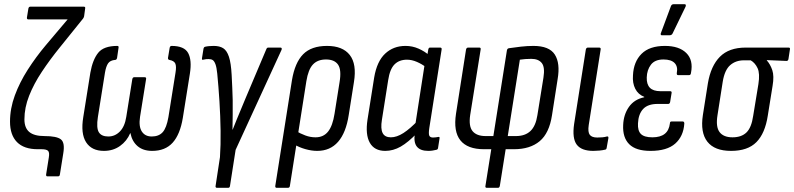

<svg xmlns="http://www.w3.org/2000/svg" viewBox="-20 -715 3805 920"><path d="M207 130Q200 130 201 121L214 39Q218 15 210 7.5Q202 0 179 0H161Q95 0 61.5 -34Q28 -68 28 -132Q28 -195 51 -257.5Q74 -320 113 -381Q152 -442 200 -499L304 -622H116Q108 -622 109 -631L116 -674Q118 -683 125 -683H382Q390 -683 388 -674L383 -637Q382 -633 381 -631Q380 -629 378 -626L266 -487Q219 -429 180.5 -371Q142 -313 119.5 -256Q97 -199 97 -143Q97 -102 120.5 -82.5Q144 -63 193 -63Q252 -63 272 -47Q292 -31 283 21L267 121Q266 130 258 130Z M478 8Q419 8 392.5 -33.5Q366 -75 379 -154L413 -367Q424 -429 450.5 -462Q477 -495 542 -495Q550 -495 548 -486L541 -438Q539 -428 532 -428Q508 -426 498 -411.5Q488 -397 483 -367L449 -154Q441 -102 453.5 -81.5Q466 -61 499 -61Q531 -61 554.5 -85Q578 -109 585 -155L614 -336Q616 -345 623 -345H673Q682 -345 680 -336L651 -155Q644 -109 659.5 -85Q675 -61 707 -61Q741 -61 759.5 -81.5Q778 -102 787 -154L821 -367Q826 -397 820 -410.5Q814 -424 791 -428Q784 -430 785 -438L793 -486Q795 -495 802 -495Q863 -495 881.5 -461Q900 -427 890 -363L856 -150Q843 -71 807.5 -31.5Q772 8 709 8Q666 8 639.5 -14.5Q613 -37 605 -77H604Q588 -39 555 -15.5Q522 8 478 8Z M1019 185Q1016 185 1014 182.5Q1012 180 1013 176L1034 38Q1038 -19 1037 -89Q1036 -159 1031.5 -230Q1027 -301 1021 -362Q1018 -392 1012.5 -407Q1007 -422 999.5 -427Q992 -432 980 -432Q974 -432 967.5 -431.5Q961 -431 954 -429Q946 -426 948 -437L955 -481Q957 -490 963 -491Q971 -493 982 -494Q993 -495 1004 -495Q1032 -495 1049.5 -484Q1067 -473 1077 -443Q1087 -413 1090 -356Q1092 -323 1093 -294Q1094 -265 1095 -236Q1095 -200 1095 -165.5Q1095 -131 1094 -94H1095Q1105 -119 1115 -144Q1125 -169 1136 -194.5Q1147 -220 1157 -245L1256 -479Q1259 -487 1265 -487H1324Q1328 -487 1329.5 -484Q1331 -481 1329 -476L1109 3L1082 176Q1081 185 1073 185Z M1306 185Q1298 185 1299 176L1379 -331Q1393 -415 1432.5 -455Q1472 -495 1547 -495Q1622 -495 1656 -451.5Q1690 -408 1676 -322L1651 -164Q1638 -79 1600 -35.5Q1562 8 1500 8Q1473 8 1443 -0.5Q1413 -9 1390 -23L1399 -87Q1419 -75 1443 -66Q1467 -57 1492 -57Q1530 -57 1552 -84.5Q1574 -112 1583 -170L1607 -321Q1617 -380 1600 -405Q1583 -430 1542 -430Q1502 -430 1479.5 -406Q1457 -382 1448 -326L1369 176Q1368 185 1359 185Z M1826 8Q1774 8 1752 -31Q1730 -70 1741 -142L1773 -344Q1786 -421 1825.5 -458Q1865 -495 1923 -495Q1956 -495 1985.5 -482Q2015 -469 2035 -451L2024 -391Q2002 -408 1977.5 -418.5Q1953 -429 1930 -429Q1893 -429 1870.5 -406.5Q1848 -384 1840 -331L1810 -141Q1803 -98 1813.5 -77.5Q1824 -57 1853 -57Q1881 -57 1913 -77.5Q1945 -98 1985 -140L1979 -78Q1936 -33 1900 -12.5Q1864 8 1826 8ZM2032 8Q1994 8 1977.5 -12.5Q1961 -33 1968 -77L1971 -98L1969 -111L2015 -408L2025 -435L2032 -477Q2034 -487 2040 -487H2089Q2098 -487 2096 -477L2037 -101Q2033 -74 2037 -65Q2041 -56 2055 -56Q2062 -56 2069 -57Q2076 -58 2081 -59Q2088 -60 2086 -51L2079 -6Q2078 2 2070 3Q2062 5 2052.5 6.5Q2043 8 2032 8Z M2313 185Q2304 185 2306 176L2334 0H2299Q2220 0 2186 -42.5Q2152 -85 2165 -170L2213 -477Q2215 -487 2223 -487H2277Q2285 -487 2283 -477L2233 -164Q2225 -110 2244.5 -86.5Q2264 -63 2307 -63H2344L2409 -474Q2411 -483 2419 -484Q2445 -488 2476 -491.5Q2507 -495 2536 -495Q2612 -495 2638.5 -453.5Q2665 -412 2652 -336L2625 -163Q2612 -77 2566 -38.5Q2520 0 2443 0H2403L2375 176Q2373 185 2366 185ZM2413 -63H2452Q2496 -63 2521.5 -87Q2547 -111 2555 -163L2584 -343Q2592 -393 2576 -413Q2560 -433 2526 -433Q2510 -433 2497 -432Q2484 -431 2471 -429Z M2823 8Q2766 8 2743.5 -22Q2721 -52 2731 -121L2787 -477Q2789 -487 2797 -487H2851Q2860 -487 2858 -477L2801 -116Q2796 -82 2806 -69Q2816 -56 2842 -56Q2854 -56 2866 -57Q2878 -58 2888 -61Q2897 -63 2895 -52L2887 -7Q2886 1 2880 2Q2868 5 2852.5 6.5Q2837 8 2823 8Z M3097 8Q3027 8 2995 -24Q2963 -56 2966 -116Q2968 -166 2993.5 -202.5Q3019 -239 3067 -249V-251Q3038 -262 3024 -289.5Q3010 -317 3013 -354Q3016 -419 3054 -457Q3092 -495 3166 -495Q3234 -495 3268.5 -461Q3303 -427 3291 -366Q3290 -355 3282 -355H3229Q3222 -355 3223 -365Q3229 -396 3212.5 -413Q3196 -430 3159 -430Q3118 -430 3099 -405Q3080 -380 3079 -344Q3078 -311 3094 -294.5Q3110 -278 3145 -278H3191Q3200 -278 3198 -269L3191 -226Q3189 -217 3182 -217H3131Q3084 -217 3061.5 -192.5Q3039 -168 3037 -124Q3035 -89 3051 -73Q3067 -57 3106 -57Q3144 -57 3165 -73.5Q3186 -90 3190 -124Q3190 -133 3198 -133H3251Q3259 -133 3259 -123Q3255 -62 3215.5 -27Q3176 8 3097 8ZM3151 -546Q3147 -546 3146 -549.5Q3145 -553 3147 -557L3195 -686Q3197 -691 3200.5 -693Q3204 -695 3210 -695H3259Q3265 -695 3266 -691.5Q3267 -688 3265 -683L3203 -555Q3199 -546 3188 -546Z M3483 8Q3404 8 3369.5 -36Q3335 -80 3348 -164L3372 -316Q3386 -399 3429.5 -443Q3473 -487 3553 -487H3759Q3767 -487 3765 -478L3758 -432Q3756 -423 3749 -423L3654 -427V-426Q3671 -407 3680.5 -379Q3690 -351 3682 -304L3659 -161Q3646 -76 3604.5 -34Q3563 8 3483 8ZM3490 -57Q3533 -57 3557 -80.5Q3581 -104 3589 -160L3614 -312Q3622 -363 3610 -388.5Q3598 -414 3577 -426H3545Q3505 -426 3478.5 -402.5Q3452 -379 3443 -323L3418 -163Q3409 -107 3428 -82Q3447 -57 3490 -57Z"/></svg>

Font: Sofia Sans Condensed
Style: Italic
Weight: 400
Italic angle: -9°
Designer: Botio Nikoltchev, Ani Petrova
Foundry: lettersoup
Version: Version 4.101